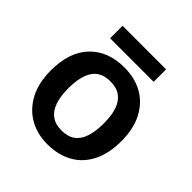

<svg xmlns="http://www.w3.org/2000/svg" viewBox="-188 -839 991 991"><g transform="rotate(45 307.0 -343.5)"><path d="M565 -272Q565 -182 533.5 -119Q502 -56 443.5 -23Q385 10 305 10Q231 10 173.5 -23Q116 -56 82.5 -119Q49 -182 49 -272Q49 -407 118.5 -479.5Q188 -552 308 -552Q384 -552 441.5 -519.5Q499 -487 532 -424.5Q565 -362 565 -272ZM178 -272Q178 -215 191.5 -174.5Q205 -134 233.5 -113Q262 -92 307 -92Q353 -92 381.5 -113Q410 -134 423 -174.5Q436 -215 436 -272Q436 -330 422.5 -369.5Q409 -409 380.5 -429.5Q352 -450 307 -450Q239 -450 208.5 -404Q178 -358 178 -272ZM466 -697V-606H148V-697Z"/></g></svg>

Font: Noto Sans Cham SemiBold
Style: Regular
Weight: 600
Version: Version 2.002